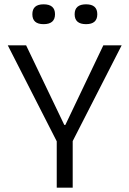

<svg xmlns="http://www.w3.org/2000/svg" viewBox="-20 -870 600 890"><path d="M243 0V-215L16 -660H101L278 -291H283L459 -660H544L317 -216V0ZM379 -758Q326 -758 326 -804Q326 -850 379 -850Q431 -850 431 -804Q431 -758 379 -758ZM182 -758Q130 -758 130 -804Q130 -850 182 -850Q235 -850 235 -804Q235 -758 182 -758Z"/></svg>

Font: Bricolage Grotesque 10pt Light
Style: Regular
Weight: 300
Designer: Mathieu Triay
Foundry: Atelier Triay
Version: Version 1.000; ttfautohint (v1.8.4.7-5d5b);gftools[0.9.32]